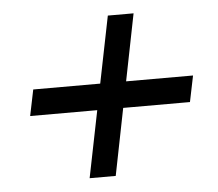

<svg xmlns="http://www.w3.org/2000/svg" viewBox="-40 -552 607 535"><g transform="rotate(-5 263.5 -284.5)"><path d="M190 -61 280 -508H352L263 -61ZM40 -248 55 -321H502L487 -248Z"/></g></svg>

Font: Piazzolla Thin SemiBold
Style: Italic
Weight: 600
Italic angle: -11.3°
Version: Version 2.005